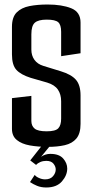

<svg xmlns="http://www.w3.org/2000/svg" viewBox="-20 -645 411 851"><path d="M192 6Q148 6 112 -0.5Q76 -7 54.5 -24.5Q33 -42 33 -74V-210L119 -220V-109Q119 -87 133.5 -75Q148 -63 187 -63Q226 -63 238.5 -76.5Q251 -90 251 -119V-196Q251 -227 236.5 -248Q222 -269 189 -279L116 -300Q72 -314 52.5 -335.5Q33 -357 33 -404V-526Q33 -569 54 -590Q75 -611 110.5 -618Q146 -625 191 -625Q254 -625 295.5 -608.5Q337 -592 337 -545V-409L251 -396V-504Q251 -535 238 -546.5Q225 -558 187 -558Q150 -558 134.5 -544.5Q119 -531 119 -493V-425Q119 -399 132.5 -380Q146 -361 172 -353L250 -329Q296 -315 316.5 -291.5Q337 -268 337 -222V-96Q337 -53 318.5 -31Q300 -9 267 -1.5Q234 6 192 6ZM185 186Q162 186 144 178.5Q126 171 113 162L134 130Q138 137 152 143.5Q166 150 180 150Q203 150 215 136Q227 122 227 106Q227 93 217 80.5Q207 68 185 68Q171 68 159 73Q147 78 140 86L114 66L166 0H203L162 50Q181 37 203 37Q242 37 260 57.5Q278 78 278 102Q278 132 254.5 159Q231 186 185 186Z"/></svg>

Font: Smooch Sans SemiBold
Style: Bold
Weight: 600
Designer: Robert E. Leuschke
Foundry: Robert E. Leuschke
Version: Version 1.010; ttfautohint (v1.8.3)